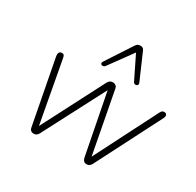

<svg xmlns="http://www.w3.org/2000/svg" viewBox="-163 -942 1155 1131"><g transform="rotate(30 415.0 -376.0)"><path d="M167 -20 84 -454Q82 -465 83.5 -473Q85 -481 90 -485.5Q95 -490 103 -490Q113 -490 117.5 -485Q122 -480 124 -468L208 -12H182L418 -469Q424 -480 432 -485Q440 -490 451 -490Q462 -490 470.5 -483.5Q479 -477 481 -464L567 -12H542L777 -474Q782 -483 787 -486.5Q792 -490 800 -490Q809 -490 813.5 -485.5Q818 -481 818.5 -474Q819 -467 815 -459L588 -15Q583 -5 575 0.5Q567 6 557 6Q533 6 527 -20L443 -451H455L228 -15Q223 -5 215 0.5Q207 6 196 6Q185 6 177 -0.5Q169 -7 167 -20ZM557 -553 480 -710 365 -552Q359 -544 349.5 -543.5Q340 -543 336 -550Q332 -557 339 -567L452 -740Q459 -751 466.5 -754.5Q474 -758 484 -758Q493 -758 499.5 -754Q506 -750 510 -740L586 -565Q590 -555 584.5 -549Q579 -543 570 -544Q561 -545 557 -553Z"/></g></svg>

Font: SN Pro Thin
Style: Italic
Weight: 200
Italic angle: -9°
Designer: Tobias Whetton
Foundry: Supernotes
Version: Version 1.003;Glyphs 3.3 (3324)